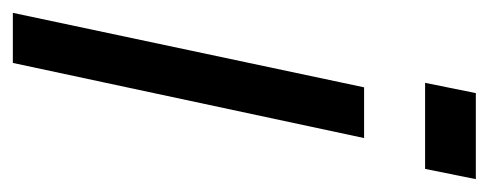

<svg xmlns="http://www.w3.org/2000/svg" viewBox="-274 -510 761 299"><g transform="rotate(90 106.5 -360.5)"><path d="M86 -642H220L236 -721H102ZM55 0 172 -547H93L-23 0Z"/></g></svg>

Font: League Gothic Condensed Italic
Style: Regular
Weight: 400
Width: 3
Designer: Tyler Finck
Foundry: The League of Moveable Type
Version: Version 1.001;PS 001.001;hotconv 1.0.56;makeotf.lib2.0.21325